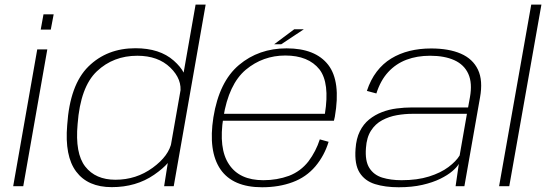

<svg xmlns="http://www.w3.org/2000/svg" viewBox="-20 -805 2370 830"><path d="M37 0H80.5L184.5 -591.5H141ZM168 -743 156 -677H199.5L212 -743Z M689.5 0H731L869 -785H825.5L707 -111ZM463 4Q568.5 4 646.2 -49.5Q724 -103 733 -152L722 -192Q711 -131.5 640 -79.8Q569 -28 479 -28Q393 -28 348.5 -85Q304 -142 315.5 -268.5Q327.5 -429.5 398.8 -496.8Q470 -564 573.5 -564Q663.5 -564 716.2 -512.8Q769 -461.5 759 -401L782.5 -440.5Q791.5 -489.5 731 -543Q670.5 -596.5 565.5 -596.5Q442.5 -596.5 362.2 -517.5Q282 -438.5 270.5 -264.5Q259 -130 309.5 -63Q360 4 463 4Z M1113 4.5 1118.5 -26Q1015 -26 970 -94.5Q924 -162.5 945.5 -297.5Q968.5 -441 1042.5 -503.5Q1116.5 -565 1213.5 -565Q1313 -565 1361 -505Q1406 -446.5 1384.5 -313H941L935.5 -283H1423.5Q1426 -292 1427.5 -300.5Q1454 -453 1399 -524.5Q1343.5 -596 1219 -596Q1098.5 -596 1013 -524Q927.5 -452 902.5 -298Q879.5 -151.5 933 -73Q986.5 4.5 1113 4.5ZM1118.5 -26 1113 4.5Q1186 4.5 1245 -17.5Q1303.5 -39 1343.5 -86Q1382.5 -132.5 1400.5 -192L1362.5 -202.5Q1346 -151 1313.5 -107.5Q1280 -64.5 1229.5 -45Q1177.5 -26 1118.5 -26ZM1165 -613.5H1195.5L1293.5 -678.5H1252Z M1703.5 4.5Q1761 4.5 1805.8 -5.8Q1850.5 -16 1883 -32Q1915.5 -48 1935.5 -65.2Q1955.5 -82.5 1963.5 -96.5L1949.5 0H1987.5L2055 -383Q2068.5 -457 2046.2 -503.8Q2024 -550.5 1972.2 -573Q1920.5 -595.5 1843.5 -595.5Q1794 -595.5 1750.5 -584.8Q1707 -574 1671 -552Q1635 -530 1608.5 -495.2Q1582 -460.5 1566 -412L1607 -401Q1625 -457.5 1658.2 -493.5Q1691.5 -529.5 1737.2 -546.8Q1783 -564 1839 -564Q1901.5 -564 1944 -544.8Q1986.5 -525.5 2004.5 -485.8Q2022.5 -446 2011.5 -384.5L2003.5 -340.5H1760.5Q1728.5 -340.5 1695 -336.2Q1661.5 -332 1631 -320.2Q1600.5 -308.5 1575.8 -288.5Q1551 -268.5 1535.5 -237.2Q1520 -206 1517 -161.5Q1512 -94.5 1534.5 -58.8Q1557 -23 1601 -9.2Q1645 4.5 1703.5 4.5ZM1716 -26Q1669 -26 1632.5 -37.2Q1596 -48.5 1576.8 -78.8Q1557.5 -109 1562 -165.5Q1565 -211 1583.8 -240.2Q1602.5 -269.5 1632 -285.2Q1661.5 -301 1695.5 -307Q1729.5 -313 1763.5 -313H1998.5L1967 -133Q1952 -108 1918.8 -83Q1885.5 -58 1834.8 -42Q1784 -26 1716 -26Z M2137.5 0H2181.5L2320.5 -785H2276.5Z"/></svg>

Font: Anybody SemiExpanded ExtraLight
Style: Italic
Weight: 250
Width: 6
Italic angle: -10°
Version: Version 1.113;gftools[0.9.25]